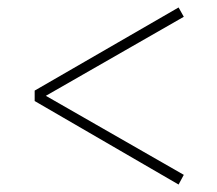

<svg xmlns="http://www.w3.org/2000/svg" viewBox="-20 -582 581 515"><path d="M459 -87 73 -311V-339L459 -562L473 -537L103 -325L473 -113Z"/></svg>

Font: DM Serif Display
Style: Italic
Weight: 400
Italic angle: -12°
Designer: Colophon Foundry, Frank Grießhammer
Foundry: Colophon Foundry
Version: Version 5.100; ttfautohint (v1.8.2)